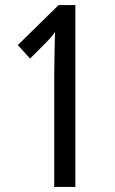

<svg xmlns="http://www.w3.org/2000/svg" viewBox="-20 -734 451 754"><path d="M193 0H276V-714H210L50 -557L98 -504L159 -565C179 -585 189 -597 196 -609C195 -566 193 -493 193 -437Z"/></svg>

Font: Noto Sans Devanagari UI ExtraCondensed
Style: Regular
Weight: 400
Width: 2
Designer: Jelle Bosma - Monotype Design Team
Foundry: Monotype Imaging Inc.
Version: Version 2.003